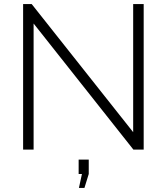

<svg xmlns="http://www.w3.org/2000/svg" viewBox="-20 -730 813 937"><path d="M144 -615.2V0H92.8V-710H134.8L629.9 -85V-710H681.2V0H630.9ZM365.2 187 379.9 119.1H363.8V48.8H413.1V119.1L392.1 187Z"/></svg>

Font: Rawline Light
Style: Regular
Weight: 300
Designer: Matt McInerney, Pablo Impallari, Rodrigo Fuenzalida
Foundry: Matt McInerney, Pablo Impallari, Rodrigo Fuenzalida
Version: Version 4.020;PS 004.020;hotconv 1.0.88;makeotf.lib2.5.64775